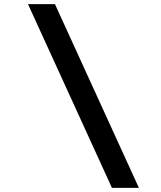

<svg xmlns="http://www.w3.org/2000/svg" viewBox="-20 -799 782 933"><path d="M655 114H524L116 -779H247Z"/></svg>

Font: DM Sans
Style: Bold Italic
Weight: 700
Italic angle: -10°
Designer: Colophon Foundry, Jonny Pinhorn
Foundry: Colophon Foundry
Version: Version 4.004;gftools[0.9.30]